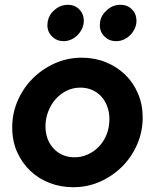

<svg xmlns="http://www.w3.org/2000/svg" viewBox="-20 -772 648 802"><path d="M31 0ZM31 -240Q31 -298 53.5 -350.5Q76 -403 115.5 -443Q155 -483 208 -507Q261 -531 322 -531Q376 -531 422.5 -512Q469 -493 503 -460Q537 -427 556.5 -381Q576 -335 576 -281Q576 -222 553 -169Q530 -116 490.5 -76.5Q451 -37 398.5 -13.5Q346 10 286 10Q234 10 188 -7.5Q142 -25 107 -58Q72 -91 51.5 -137Q31 -183 31 -240ZM292 -115Q320 -115 346 -126.5Q372 -138 392.5 -159Q413 -180 425 -209.5Q437 -239 437 -275Q437 -302 428.5 -326Q420 -350 404 -368Q388 -386 365.5 -396Q343 -406 315 -406Q285 -406 258.5 -393Q232 -380 212.5 -358Q193 -336 181.5 -306.5Q170 -277 170 -245Q170 -188 204 -151.5Q238 -115 292 -115ZM246 -600Q218 -600 198 -619Q178 -638 178 -667Q178 -696 196 -719L203 -726Q229 -752 264 -752Q292 -752 311 -733Q330 -714 330 -685Q330 -668 323 -653Q316 -638 304.5 -626Q293 -614 277.5 -607Q262 -600 246 -600ZM465 -600Q437 -600 417 -619Q397 -638 397 -667Q397 -697 416 -719L423 -726Q448 -752 483 -752Q512 -752 531 -733Q550 -714 550 -685Q550 -668 543 -653Q536 -638 524.5 -626Q513 -614 497.5 -607Q482 -600 465 -600Z"/></svg>

Font: Rosa Sans
Style: Bold Italic
Weight: 700
Italic angle: -12°
Designer: Pentagram / MCKL
Foundry: Pentagram / MCKL
Version: Version 1.005;September 16, 2019;FontCreator 11.5.0.2425 64-